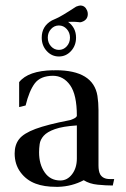

<svg xmlns="http://www.w3.org/2000/svg" viewBox="-20 -685 465 710"><path d="M195.8 5.9H188Q143.1 5.9 111.8 -5.9Q77.6 -18.6 55.9 -47.9Q34.2 -77.1 34.2 -117.7Q34.2 -149.4 50.8 -170.7Q67.4 -191.9 111.3 -208.3Q155.3 -224.6 235.8 -240.2Q240.7 -240.7 247.1 -243.7Q263.2 -250 264.2 -256.8Q264.2 -334.5 239.5 -369.6Q214.8 -404.8 175.3 -404.8Q129.4 -404.3 108.6 -376.7Q87.9 -349.1 74.7 -294.9L50.8 -289.1V-381.3Q84 -423.3 175.8 -425.3V-424.8L186 -425.3Q324.7 -425.3 340.3 -330.6Q344.2 -304.7 344.2 -278.3V-73.7Q344.2 -51.3 350.6 -40Q360.8 -22.9 385.7 -22.9H402.3L397 1Q372.1 1 341.6 -2Q311 -4.9 289.6 -18.6Q246.1 4.4 195.8 5.9ZM203.1 -17.6Q229 -17.6 246.6 -40.8Q264.2 -64 264.2 -99.1V-221.2Q211.9 -217.8 183.1 -207.5Q154.3 -197.3 141.6 -182.9Q128.9 -168.5 126.7 -152.3Q124.5 -136.2 124.5 -121.6Q124.5 -77.1 145.3 -47.4Q166 -17.6 203.1 -17.6ZM197.8 -476.1Q171.4 -476.1 152.8 -496.3Q134.3 -516.6 134.3 -545.9Q134.3 -588.4 171.9 -609.4L187 -616.2Q203.6 -622.6 261.7 -660.6Q272.5 -664.6 276.9 -664.6Q294.4 -664.6 302.2 -646Q304.7 -639.6 304.7 -633.3Q304.7 -614.3 287.6 -606Q279.8 -602.5 275.9 -602.5Q273.9 -602.5 272.5 -603Q259.3 -604.5 249.5 -604.5L231.9 -604Q261.2 -582.5 261.2 -545.9Q261.2 -516.6 242.7 -496.3Q224.1 -476.1 197.8 -476.1ZM197.8 -500.5Q214.8 -500.5 226.8 -513.7Q238.8 -526.9 238.8 -545.9Q238.8 -564.5 226.8 -577.6Q214.8 -590.8 197.8 -590.8Q180.7 -590.8 168.7 -577.6Q156.7 -564.5 156.7 -545.9Q156.7 -526.9 168.7 -513.7Q180.7 -500.5 197.8 -500.5Z"/></svg>

Font: Quaaykop
Style: Regular
Weight: 400
Designer: Tup Wanders
Foundry: Free font, DO NOT SELL
Version: Version 1.00;July 31, 2023;FontCreator 11.5.0.2430 64-bit